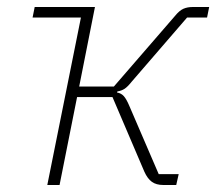

<svg xmlns="http://www.w3.org/2000/svg" viewBox="-20 -528 617 548"><path d="M115 0 211 -478H73L79 -508H251L206 -281H305L479 -482Q492 -498 503.5 -503Q515 -508 530 -508H577L571 -478H514L356 -295Q344 -280 335.5 -274.5Q327 -269 315 -267L314 -264Q326 -262 333.5 -253.5Q341 -245 349 -226L433 -31H490L483 0H446Q426 0 413.5 -9Q401 -18 392 -38L301 -251H200L150 0Z"/></svg>

Font: IBM Plex Sans ExtraLight
Style: Italic
Weight: 250
Italic angle: -11.31°
Designer: Mike Abbink, Paul van der Laan, Pieter van Rosmalen
Foundry: Bold Monday
Version: Version 3.201